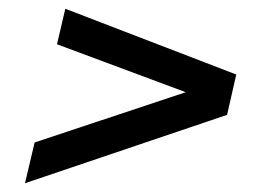

<svg xmlns="http://www.w3.org/2000/svg" viewBox="-20 -587 578 438"><path d="M37 -169 59 -262 441 -389 435 -365 110 -486 129 -567 519 -417 498 -325Z"/></svg>

Font: Instrument Sans Medium
Style: Italic
Weight: 500
Italic angle: -13°
Designer: Rodrigo Fuenzalida
Foundry: fragTYPE
Version: Version 1.000;gftools[0.9.28]